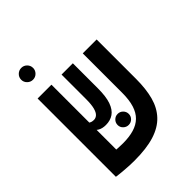

<svg xmlns="http://www.w3.org/2000/svg" viewBox="-215 -885 1016 1016"><g transform="rotate(-45 293.0 -376.5)"><path d="M307.6 -146Q290.5 -146 278.1 -158Q265.6 -169.9 265.6 -187Q265.6 -204.6 277.8 -216.8Q290 -229 307.1 -229Q324.7 -229 336.9 -216.8Q349.1 -204.6 349.1 -187Q349.1 -169.9 336.9 -158Q324.7 -146 307.6 -146ZM195.8 9.3Q163.6 9.3 126.5 6.3Q89.4 3.4 65.9 0L88.9 -108.4Q92.8 -106.9 107.7 -105.5Q122.6 -104 142.8 -102.3Q163.1 -100.6 183.3 -99.6Q203.6 -98.6 217.8 -98.6Q264.2 -98.6 299.1 -108.9Q334 -119.1 357.2 -141.6Q380.4 -164.1 391.8 -200.7Q403.3 -237.3 403.3 -290.5V-585.9H507.3V-290.5Q507.3 -215.8 492.2 -159.9Q477.1 -104 441.4 -66.2Q405.8 -28.3 345.9 -9.5Q286.1 9.3 195.8 9.3ZM168.9 0.5 65.4 -0.5V-585.9H168.9ZM222.2 -231Q194.8 -231 177 -241.9Q159.2 -252.9 146 -266.1L164.1 -306.2Q170.4 -300.3 178.2 -297.6Q186 -294.9 196.3 -294.9Q210 -294.9 220.9 -304.7Q231.9 -314.5 238.3 -338.1Q244.6 -361.8 244.6 -402.3V-585.9H329.1V-398.4Q329.1 -336.9 316.2 -300.3Q303.2 -263.7 279.3 -247.3Q255.4 -231 222.2 -231ZM118.7 -673.3Q100.6 -673.3 87.4 -686.3Q74.2 -699.2 74.2 -717.3Q74.2 -735.8 87.4 -748.8Q100.6 -761.7 118.7 -761.7Q137.2 -761.7 150.1 -748.8Q163.1 -735.8 163.1 -717.3Q163.1 -699.2 150.1 -686.3Q137.2 -673.3 118.7 -673.3Z"/></g></svg>

Font: Cascadia Mono Medium
Style: Regular
Weight: 500
Monospace: yes
Designer: Aaron Bell
Foundry: Saja Typeworks
Version: Version 2407.024